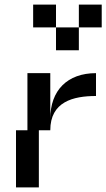

<svg xmlns="http://www.w3.org/2000/svg" viewBox="-20 -820 465 840"><path d="M100 -250H50V0H150V-250H200C200 -375 300 -400 400 -400V-500C275 -500 200 -425 200 -300V-500H100ZM125 -700H225V-800H125ZM225 -600H325V-700H225ZM325 -700H425V-800H325Z"/></svg>

Font: LS-VG5000 Shifted
Style: Regular
Weight: 400
Designer: Justin Bihan, 2021
Foundry: Justin Bihan, 2021
Version: Version 1.000;Glyphs 3.1.2 (3151)